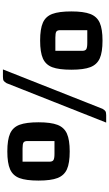

<svg xmlns="http://www.w3.org/2000/svg" viewBox="263 -968 745 1311"><g transform="rotate(90 635.5 -312.5)"><path d="M257 -640Q337 -640 379 -621Q421 -602 438.5 -557Q456 -512 456 -427Q456 -342 439 -297Q422 -252 379.5 -233Q337 -214 257 -214Q177 -214 134.5 -233Q92 -252 75 -297.5Q58 -343 58 -427Q58 -511 75.5 -556.5Q93 -602 135.5 -621Q178 -640 257 -640ZM186 -352Q186 -331 196 -324.5Q206 -318 237 -318H327V-502Q327 -522 316 -529Q305 -536 273 -536H186ZM505 40H454L723 -640Q731 -654 739 -659.5Q747 -665 766 -665H817L548 15Q540 29 532 34.5Q524 40 505 40ZM1014 -416Q1094 -416 1136 -397Q1178 -378 1195.5 -333Q1213 -288 1213 -203Q1213 -118 1196 -73Q1179 -28 1136.5 -9Q1094 10 1014 10Q934 10 891.5 -9Q849 -28 832 -73.5Q815 -119 815 -203Q815 -287 832.5 -332.5Q850 -378 892.5 -397Q935 -416 1014 -416ZM943 -128Q943 -107 953 -100.5Q963 -94 994 -94H1084V-278Q1084 -298 1073 -305Q1062 -312 1030 -312H943Z"/></g></svg>

Font: Changa ExtraBold
Style: Regular
Weight: 800
Designer: Eduardo Rodriguez Tunni
Foundry: Eduardo Rodriguez Tunni
Version: Version 2.002; ttfautohint (v1.5) -l 8 -r 50 -G 220 -x 14 -H